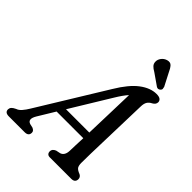

<svg xmlns="http://www.w3.org/2000/svg" viewBox="-289 -1010 1127 1127"><g transform="rotate(45 274.5 -446.5)"><path d="M112 -114Q84.5 -68 118 -57L142 -51.5Q161.5 -43 161 -28Q161 0 128.5 0H-2.5Q-35.5 0 -35.5 -26Q-35 -37 -28 -45Q-21 -53 -3 -61.5Q12 -66 26.5 -82.5Q41 -99 55 -122.5L313 -543Q364.5 -629 416 -667.8Q467.5 -706.5 517.5 -706.5Q539.5 -706.5 549.2 -698.8Q559 -691 559 -679Q559 -660.5 538 -649Q522 -641.5 513 -627.8Q504 -614 503.5 -587Q502.5 -549.5 501 -499.2Q499.5 -449 498 -393.5Q496.5 -338 494.8 -283.8Q493 -229.5 492 -184Q491 -138.5 491 -108.5Q491 -86 498 -74.8Q505 -63.5 531 -53.5Q547 -45 547 -28Q546.5 0 515 0H337.5Q324.5 0 318.2 -7.2Q312 -14.5 312 -25Q312 -44.5 335.5 -54.5L364 -60.5Q392 -70 393 -111.5Q393.5 -132 394.5 -159.2Q395.5 -186.5 397 -218.5H175.5ZM354.5 -512 205 -267H398.5Q401 -346 403.5 -432.5Q406 -519 408 -587.5Q396 -574.5 382.8 -555.8Q369.5 -537 354.5 -512ZM479.5 -845 519.5 -767.5Q521.5 -760.5 522 -753.5Q522.5 -746.5 516 -740.5Q503.5 -729 490 -737L417.5 -787.5Q398.5 -798 388.5 -809Q378.5 -820 378.5 -836.5Q378 -853 389.8 -868.8Q401.5 -884.5 421 -890.5Q444 -897 456.2 -883.5Q468.5 -870 479.5 -845Z"/></g></svg>

Font: Fraunces 144pt SuperSoft
Style: Italic
Weight: 400
Italic angle: -16°
Version: Version 1.000;[b76b70a41]